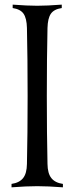

<svg xmlns="http://www.w3.org/2000/svg" viewBox="-20 -801 318 821"><path d="M244.1 -781.2V-766.6Q210.9 -761.7 197.5 -742.2Q184.1 -722.7 183.1 -681.2Q180.2 -554.2 180.2 -390.6Q180.2 -227.1 183.1 -100.1Q183.6 -59.6 199.5 -39.6Q215.3 -19.5 249 -14.6V0Q185.5 -4.9 139.2 -4.9Q92.8 -4.9 29.3 0V-14.6Q63 -19.5 78.9 -39.6Q94.7 -59.6 95.2 -100.1Q98.1 -227.1 98.1 -390.6Q98.1 -554.2 95.2 -681.2Q94.2 -722.7 80.8 -742.2Q67.4 -761.7 34.2 -766.6V-781.2Q97.7 -776.4 139.2 -776.4Q180.7 -776.4 244.1 -781.2Z"/></svg>

Font: Flanker
Style: Regular
Weight: 400
Designer: Flanker
Foundry: Flanker
Version: Version 2.027